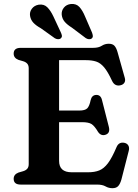

<svg xmlns="http://www.w3.org/2000/svg" viewBox="-20 -945 708 983"><path d="M50 -670.5Q50 -700 86 -700H456.5Q484.5 -700 500.8 -710.5Q517 -721 537 -721Q556 -721 565.8 -710.8Q575.5 -700.5 582 -677.5L619 -546Q623 -531.5 616.8 -521.5Q610.5 -511.5 597 -508.5Q584 -505 572.5 -510.2Q561 -515.5 553.5 -531.5Q532 -578 513 -600.5Q494 -623 472 -630Q450 -637 420 -637H282.5V-379H385.5Q415.5 -379 426.8 -390.5Q438 -402 444 -432Q450 -458 472 -459Q495.5 -460 502 -433.5L537.5 -294.5Q545 -263 520 -255Q496.5 -247.5 481.5 -270.5Q464 -300 448.8 -309.8Q433.5 -319.5 400 -319.5H282.5V-121.5Q282.5 -63 347 -63H431.5Q464.5 -63 488.2 -72.5Q512 -82 532.8 -109.5Q553.5 -137 576.5 -191.5Q588 -219 616 -214Q631 -211 637.2 -199.8Q643.5 -188.5 639 -172L601.5 -25.5Q595 -3 585 7.8Q575 18.5 555.5 18.5Q536.5 18.5 520.2 9.2Q504 0 477 0H86Q50 0 50 -29.5Q50 -52 74.5 -61.5L98.5 -68.5Q112 -72.5 119.5 -81Q127 -89.5 127 -104.5V-595.5Q127 -610.5 119.5 -619Q112 -627.5 98.5 -631.5L74.5 -638.5Q50 -648 50 -670.5ZM415.5 -860.5 451 -778.5Q454.5 -769 455.2 -761.5Q456 -754 450 -748.5Q444 -743.5 435.2 -744.2Q426.5 -745 419 -750L348 -803.5Q324 -818.5 311.2 -833.5Q298.5 -848.5 296 -869Q294 -889.5 307 -905.8Q320 -922 343 -924.5Q370.5 -927 386.8 -909Q403 -891 415.5 -860.5ZM253.5 -860.5 291.5 -779Q295.5 -770.5 296.8 -763Q298 -755.5 292 -749.5Q286.5 -744 277.8 -744.2Q269 -744.5 261 -749L189 -800.5Q164.5 -814 151 -828.5Q137.5 -843 134 -863Q130.5 -883.5 143 -900.2Q155.5 -917 178 -921Q205 -925 222.2 -907.8Q239.5 -890.5 253.5 -860.5Z"/></svg>

Font: Fraunces 9pt Soft SemiBold
Style: Regular
Weight: 600
Version: Version 1.000;[b76b70a41]